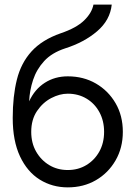

<svg xmlns="http://www.w3.org/2000/svg" viewBox="-20 -800 586 830"><path d="M35 -290Q35 -384 53 -456Q71 -528 116.5 -578Q162 -628 242 -656Q310 -679 343.5 -711.5Q377 -744 384 -780H463Q456 -713 400 -665Q344 -617 262 -591Q204 -572 171 -536Q138 -500 123 -454.5Q108 -409 106 -362Q130 -414 173.5 -442Q217 -470 273 -470Q341 -470 394.5 -439Q448 -408 479.5 -354Q511 -300 511 -230Q511 -161 479.5 -106.5Q448 -52 394.5 -21Q341 10 273 10Q206 10 152 -23.5Q98 -57 66.5 -124Q35 -191 35 -290ZM115 -230Q115 -182 136 -145Q157 -108 192.5 -86.5Q228 -65 273 -65Q318 -65 353.5 -86.5Q389 -108 409.5 -145Q430 -182 430 -230Q430 -278 409.5 -315.5Q389 -353 353.5 -374Q318 -395 273 -395Q238 -395 201.5 -376Q165 -357 140 -320Q115 -283 115 -230Z"/></svg>

Font: Jost*
Style: Regular
Weight: 400
Version: Version 3.7